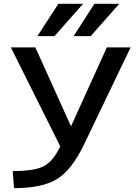

<svg xmlns="http://www.w3.org/2000/svg" viewBox="-20 -980 733 1010"><path d="M37.1 -730.5H166L353.5 -315.4L542 -730.5H667L421.9 -219.7Q357.4 -85.9 279.8 -38.1Q202.1 9.8 53.7 9.8L46.9 -80.1Q162.1 -80.1 210.9 -106Q259.8 -131.8 296.9 -210ZM176.8 -790 287.1 -960H417L266.6 -790ZM367.2 -790 476.6 -960H607.4L457 -790Z"/></svg>

Font: GenEi M Gothic v2 Medium
Style: Regular
Weight: 500
Version: Version 2.0